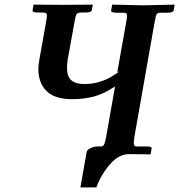

<svg xmlns="http://www.w3.org/2000/svg" viewBox="-20 -667 776 831"><path d="M562 -76.2Q559.1 -57.6 559.1 -48.8Q559.1 -40 561.8 -36.6Q564.5 -33.2 571.8 -33.2H610.8Q626 -33.2 631.6 -31Q637.2 -28.8 636.2 -23.9L631.8 1L538.1 0Q495.1 0 457 43Q418.9 85.9 397 144H328.1L355 -8.8Q356.9 -19 372.8 -26.1Q388.7 -33.2 400.9 -33.2H418Q427.2 -33.2 431.4 -43.2Q435.5 -53.2 439.9 -77.1L478 -293Q428.2 -259.8 385 -248.8Q341.8 -237.8 293 -237.8Q216.3 -237.8 181.2 -273.2Q146 -308.6 146 -368.2Q146 -384.8 150.9 -412.1L180.2 -576.2Q180.7 -579.6 181.9 -587.4Q183.1 -595.2 183.1 -598.1Q183.1 -606.9 179 -609.9Q174.8 -612.8 164.1 -612.8H146Q132.3 -612.8 126.2 -615.2Q120.1 -617.7 121.1 -622.1L125 -647L252.9 -646Q271 -646 317.4 -646.5Q363.8 -647 381.8 -647L377 -622.1Q375.5 -612.8 348.1 -612.8H331.1Q316.4 -612.8 311.5 -605.5Q307.1 -599.1 303.2 -576.2L272.9 -408.2Q270 -388.7 270 -373Q270 -335.4 289.1 -319.3Q308.1 -303.2 346.2 -303.2Q426.3 -303.2 496.1 -357.9L487.8 -355L526.9 -575.2Q529.8 -589.8 529.8 -599.1Q529.8 -606.4 526.6 -609.1Q523.4 -611.8 516.1 -611.8H486.8Q472.7 -611.8 466.3 -614.3Q460 -616.7 460.9 -621.1L465.8 -647L601.1 -644Q619.1 -644.5 668.2 -645.5Q717.3 -646.5 735.8 -647L731.9 -622.1Q728.5 -611.8 703.1 -611.8H673.8Q662.1 -611.8 658.2 -605.7Q654.3 -599.6 649.9 -575.2Z"/></svg>

Font: Linux Libertine G
Style: Bold Italic
Weight: 700
Italic angle: -11.5°
Designer: Philipp H. Poll
Foundry: Philipp H. Poll
Version: Version 4.1.0